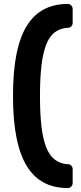

<svg xmlns="http://www.w3.org/2000/svg" viewBox="-20 -796 412 975"><path d="M324 159Q257 159 205 132.5Q153 106 117.5 49.5Q82 -7 64 -96Q46 -185 46 -309Q46 -434 64 -522.5Q82 -611 117.5 -667Q153 -723 205 -749.5Q257 -776 324 -776Q334 -776 341.5 -768.5Q349 -761 349 -751V-680Q349 -669 342 -662Q335 -655 326 -655Q285 -653 257 -631Q229 -609 213 -565.5Q197 -522 190 -458.5Q183 -395 183 -309Q183 -223 190 -159Q197 -95 213 -52Q229 -9 257 13.5Q285 36 326 38Q335 38 342 45Q349 52 349 63V134Q349 144 341.5 151.5Q334 159 324 159Z"/></svg>

Font: Rubik SemiBold
Style: Regular
Weight: 600
Designer: Hubert and Fischer
Foundry: Hubert and Fischer
Version: Version 2.300;gftools[0.9.30]